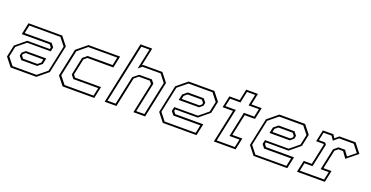

<svg xmlns="http://www.w3.org/2000/svg" viewBox="-29 -1462 4206 2175"><g transform="rotate(20 2074.0 -375.0)"><path d="M100.5 0 19.5 -103 50 -245.5 174.5 -348.5H446.5L451 -368L427 -398.5H89.5L119.5 -540H526L607 -437L536 -103L411 0ZM185.5 -119.5 151.5 -162 159.5 -200 200.5 -234H445L430 -163L377.5 -119.5ZM115.5 -22H405.5L517.5 -114L584 -427L512 -518.5H137.5L117 -421H442L476 -378L465 -327.5H180L70 -237L43.5 -113ZM199.5 -141.5H372L409 -172L417.5 -212H204.5L179 -191L175 -172Z M727 0 646 -103 717 -437 842 -540H1224L1194 -398.5H881L844 -368L802 -172L826 -141.5H1139L1109 0ZM743 -22H1092L1113 -119.5H813L778.5 -163L824 -378L876 -421H1176.5L1197.5 -518.5H848L737 -427L670 -113.5Z M1234.5 0 1393.5 -749.5H1535L1488.5 -530.5L1500 -540H1733.5L1814.5 -437L1722 0H1580.5L1658.5 -368L1634.5 -399H1500.5L1452 -358.5L1376 0ZM1261 -22H1358.5L1432 -367L1497.5 -420.5H1650L1683 -379.5L1607 -22H1704.5L1791 -428L1720 -518.5H1501L1456.5 -482L1509 -728H1411.5Z M2360.5 -540 2441.5 -437 2411 -294.5 2286.5 -191.5H2014.5L2010 -172L2034 -141.5H2371.5L2341.5 0H1935L1854 -103L1925 -437L2050 -540ZM2275.5 -420.5 2309.5 -378 2301.5 -340 2260.5 -306H2016L2031 -377L2083.5 -420.5ZM2345.5 -518H2055.5L1943.5 -426L1877 -113L1949 -21.5H2323.5L2344 -119H2019L1985 -162L1996 -212.5H2281L2391 -303L2417.5 -427ZM2261.5 -398.5H2089L2052 -368L2043.5 -328H2256.5L2282 -349L2286 -368Z M2550.5 0 2635.5 -399H2511L2541 -540H2665.5L2694.5 -677H2836L2807 -540H2931L2901 -399H2777L2722 -141.5H2842.5L2812.5 0ZM2577 -22H2795.5L2816 -119H2695.5L2759.5 -421H2884L2904.5 -518.5H2780.5L2809.5 -655.5H2711.5L2682.5 -518.5H2558L2537 -421H2662Z M3454.5 -540 3535.5 -437 3505 -294.5 3380.5 -191.5H3108.5L3104 -172L3128 -141.5H3465.5L3435.5 0H3029L2948 -103L3019 -437L3144 -540ZM3369.5 -420.5 3403.5 -378 3395.5 -340 3354.5 -306H3110L3125 -377L3177.5 -420.5ZM3439.5 -518H3149.5L3037.5 -426L2971 -113L3043 -21.5H3417.5L3438 -119H3113L3079 -162L3090 -212.5H3375L3485 -303L3511.5 -427ZM3355.5 -398.5H3183L3146 -368L3137.5 -328H3350.5L3376 -349L3380 -368Z M3552.5 0 3582.5 -141H3679.5L3733 -391.5L3727 -399H3638.5L3668.5 -540H3795L3820.5 -500L3867.5 -540H4062L4148 -430.5L4016.5 -324.5L3963.5 -398.5H3906.5L3869.5 -368L3821 -140.5H3918L3888 0ZM3579 -22H3871.5L3892 -119H3794.5L3850 -379L3899.5 -420H3979L4026 -355.5L4117.5 -430L4048.5 -518H3871.5L3814 -469.5L3781 -518H3684.5L3664 -420.5H3740L3756 -398L3696.5 -119H3599.5Z"/></g></svg>

Font: Tourney Thin ExtraLight
Style: Italic
Weight: 250
Italic angle: -12°
Version: Version 1.015